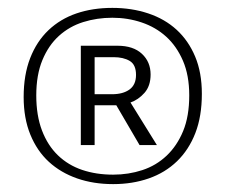

<svg xmlns="http://www.w3.org/2000/svg" viewBox="-20 -706 572 487"><path d="M185 -590H278Q318 -590 340 -569.5Q362 -549 362 -517Q362 -488 346.5 -470.5Q331 -453 311 -446L378 -338H334L275 -439H220V-338H185ZM220 -467H264Q292 -467 308.5 -479Q325 -491 325 -516Q325 -542 309 -551.5Q293 -561 268 -561H220ZM492 -468Q492 -411 475.5 -368.5Q459 -326 429 -297Q399 -268 357.5 -253.5Q316 -239 267 -239Q217 -239 175.5 -253.5Q134 -268 104 -295.5Q74 -323 57 -364.5Q40 -406 40 -460Q40 -516 56.5 -558.5Q73 -601 103 -629.5Q133 -658 174 -672Q215 -686 265 -686Q314 -686 356 -672Q398 -658 428 -630.5Q458 -603 475 -562.5Q492 -522 492 -468ZM460 -464Q460 -515 444 -552Q428 -589 401.5 -613Q375 -637 339.5 -649Q304 -661 265 -661Q226 -661 191 -650Q156 -639 129.5 -615Q103 -591 87.5 -553.5Q72 -516 72 -464Q72 -413 86.5 -375Q101 -337 127 -312Q153 -287 188.5 -275Q224 -263 267 -263Q306 -263 341 -274.5Q376 -286 402.5 -311Q429 -336 444.5 -373.5Q460 -411 460 -464Z"/></svg>

Font: Mukta Malar Light
Style: Regular
Weight: 300
Designer: Aadarsh Rajan, Girish Dalvi, Yashodeep Gholap
Foundry: Ek Type
Version: Version 2.538;PS 1.000;hotconv 16.6.51;makeotf.lib2.5.65220;